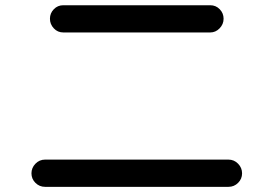

<svg xmlns="http://www.w3.org/2000/svg" viewBox="-20 -725 1040 730"><path d="M220.7 -705.1H779.3Q800.8 -705.1 815.4 -689.9Q830.1 -674.8 830.1 -653.8Q830.1 -632.8 814.9 -617.2Q799.8 -601.6 779.3 -601.6H220.7Q199.2 -601.6 184.6 -617.2Q169.9 -632.8 169.9 -653.8Q169.9 -674.8 184.6 -689.9Q199.2 -705.1 220.7 -705.1ZM151.4 -14.6Q129.9 -14.6 114.7 -29.8Q99.6 -44.9 99.6 -65.9Q99.6 -86.9 114.7 -102.5Q129.9 -118.2 151.4 -118.2H848.6Q870.1 -118.2 885.3 -102.5Q900.4 -86.9 900.4 -65.9Q900.4 -44.9 885.3 -29.8Q870.1 -14.6 848.6 -14.6Z"/></svg>

Font: Rounded Mgen+ 1m medium
Style: Regular
Weight: 500
Designer: [Source Han Sans]
Ryoko NISHIZUKA  (kana & ideographs); Paul D. Hunt (Latin, Greek & Cyrillic); Wenlong ZHANG  (bopomofo
Version: Version 1.059.20150602